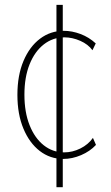

<svg xmlns="http://www.w3.org/2000/svg" viewBox="-20 -658 464 802"><path d="M244.1 5.9Q189.5 5.9 146.2 -27.3Q103 -60.5 77.9 -120.6Q52.7 -180.7 52.7 -261.7Q52.7 -343.3 78.1 -403.3Q103.5 -463.4 147.2 -496.3Q190.9 -529.3 246.1 -529.3Q280.8 -529.3 316.4 -515.9Q352.1 -502.4 379.9 -476.6L366.2 -448.2Q348.1 -473.1 315.2 -487.5Q282.2 -502 249 -502Q200.7 -502 162.8 -472.4Q125 -442.9 103.5 -389.2Q82 -335.4 82 -262.7Q82 -189.5 103.5 -135.3Q125 -81.1 162.6 -51.3Q200.2 -21.5 248 -21.5Q282.7 -21.5 315.7 -37.8Q348.6 -54.2 368.2 -82L380.9 -52.7Q356 -25.9 318.8 -10Q281.7 5.9 244.1 5.9ZM215.8 124V-15.6V-25.4V-490.2V-502V-637.7H242.2V-503.9V-490.2V-25.4V-15.6V124Z"/></svg>

Font: Reddit Sans Condensed ExtraLight
Style: Regular
Weight: 250
Version: Version 1.014